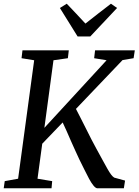

<svg xmlns="http://www.w3.org/2000/svg" viewBox="-23 -1014 746 1034"><path d="M-3 0 2.5 -38.5 74.5 -51.5 161 -689.5 93 -700.5 98 -743H347.5L342.5 -700.5L265 -689.5L216 -325.5L551 -689.5L484 -700.5L489 -743H703L696.5 -700.5L637 -690.5L386 -427.5Q397 -406.5 411.2 -378.5Q425.5 -350.5 440.5 -320.5Q455.5 -290.5 469.5 -263Q483.5 -235.5 494.5 -216Q514.5 -179.5 529.5 -152Q544.5 -124.5 555.5 -105Q566.5 -85.5 575.2 -74Q584 -62.5 592 -57.5L650.5 -41.5L644 0H500.5Q491.5 -1 480.2 -14.8Q469 -28.5 456.8 -51Q444.5 -73.5 431.5 -100.5Q418.5 -127.5 404.5 -155Q394.5 -176.5 382.8 -202Q371 -227.5 359.2 -254.5Q347.5 -281.5 336.2 -307.2Q325 -333 314.5 -354.5L204.5 -240L179 -51.5L258 -38.5L254.5 0ZM395 -817.5 299.5 -971 336.5 -994Q362 -967.5 387 -940.8Q412 -914 437 -887Q471 -914 505.5 -940.8Q540 -967.5 574.5 -994L607.5 -971L463 -817.5Z"/></svg>

Font: Merriweather 24pt
Style: Italic
Weight: 400
Italic angle: -7.8°
Designer: Eben Sorkin
Foundry: Eben Sorkin
Version: Version 2.101